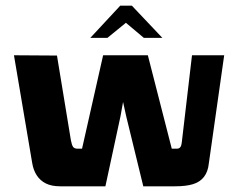

<svg xmlns="http://www.w3.org/2000/svg" viewBox="-20 -654 837 674"><path d="M191 0Q161 0 141 -10Q121 -20 109 -38.5Q97 -57 93 -82L29 -460L180 -459L229 -161Q232 -145 236.5 -138.5Q241 -132 253 -132H268L342 -460H499L583 -132H600Q609 -132 613 -137.5Q617 -143 618 -153L654 -460H767L713 -80Q710 -51 696 -33Q682 -15 657.5 -7.5Q633 0 595 0H483L423 -246L412 -296L403 -246L350 0ZM297 -521 402 -634H443L550 -521H485L422 -574L357 -521Z"/></svg>

Font: Genos
Style: Bold
Weight: 700
Designer: Robert E. Leuschke
Foundry: Robert E. Leuschke
Version: Version 1.010